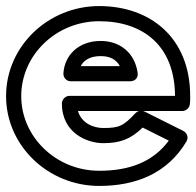

<svg xmlns="http://www.w3.org/2000/svg" viewBox="-22 -573 647 633"><path d="M436 -207C431.7 -205.7 427.7 -203.3 424.7 -200.1C384.3 -156.8 370.3 -151 318 -151C286.1 -151 246.3 -166.9 235.1 -207ZM450 -207H579C590.2 -207 601.6 -215.6 603.7 -227.9C605.3 -237.9 605 -248.7 605 -256C605 -450.2 472.1 -553 305 -553C137 -553 -2 -420.6 -2 -256C-2 -92.3 137 40 305 40C424.4 40 529 -0.1 592.5 -106.2C601.2 -120.8 593.6 -135.7 582.2 -141.4L454.2 -205.4C453.3 -205.8 451.4 -206.6 450 -207ZM555 -257H207C191.9 -257 182 -242.7 182 -232C182 -134.4 265.6 -101 318 -101C373.1 -101 408.6 -113.7 448.2 -152.5L534.5 -109.3C481.8 -38.5 404 -10 305 -10C163 -10 48 -121.7 48 -256C48 -391.4 163 -503 305 -503C449.9 -503 554.1 -422.1 555 -257ZM212 -305H407C416.8 -305 435.1 -310.8 431.7 -333.7C422 -399.5 372.9 -438 310 -438C237.6 -438 190.9 -391.7 187.1 -331.6C186.2 -318.7 195.5 -305 212 -305ZM244 -355C253.6 -373.3 273.2 -388 310 -388C341.4 -388 361.4 -376.5 373.2 -355Z"/></svg>

Font: Hussar Techniczny
Style: Bold 
Weight: 700
Foundry: Cannot Into Space Fonts
Version: Version 0.77